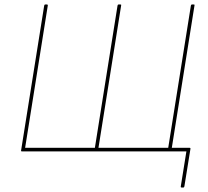

<svg xmlns="http://www.w3.org/2000/svg" viewBox="-20 -675 928 856"><path d="M790 161Q785 161 786 156L811 0H78Q73 0 74 -4L177 -650Q178 -655 182 -655H189Q194 -655 193 -650L92 -16H403L504 -650Q505 -655 509 -655H516Q518 -655 519.5 -654.5Q521 -654 520 -650L419 -16H730L831 -650Q832 -655 836 -655H843Q845 -655 846.5 -654.5Q848 -654 847 -650L746 -16H825Q830 -16 829 -11L802 156Q801 161 797 161Z"/></svg>

Font: Sofia Sans Hairline
Style: Italic
Weight: 1
Italic angle: -9°
Designer: Botio Nikoltchev, Ani Petrova
Foundry: lettersoup
Version: Version 4.102